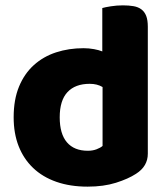

<svg xmlns="http://www.w3.org/2000/svg" viewBox="-20 -681 626 717"><path d="M31 -243Q31 -309 51 -357.5Q71 -406 106.5 -438Q142 -470 189.5 -485.5Q237 -501 292 -501Q312 -501 331 -497.5Q350 -494 362 -489V-651Q372 -654 394 -657.5Q416 -661 439 -661Q461 -661 478.5 -658Q496 -655 508 -646Q520 -637 526 -621.5Q532 -606 532 -581V-107Q532 -60 488 -32Q459 -13 413 1.5Q367 16 307 16Q242 16 190.5 -2Q139 -20 103.5 -54Q68 -88 49.5 -135.5Q31 -183 31 -243ZM315 -368Q261 -368 232 -337Q203 -306 203 -243Q203 -181 230 -149.5Q257 -118 308 -118Q326 -118 340.5 -123.5Q355 -129 363 -136V-356Q343 -368 315 -368Z"/></svg>

Font: Baloo Paaji
Style: Regular
Weight: 400
Designer: Shuchita Grover and Ek Type
Foundry: Ek Type
Version: Version 1.443;PS 1.000;hotconv 16.6.51;makeotf.lib2.5.65220;